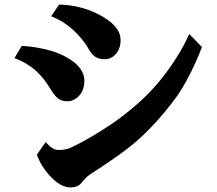

<svg xmlns="http://www.w3.org/2000/svg" viewBox="-20 -798 960 849"><path d="M241.2 -777.8Q280.8 -777.3 326.4 -767.1Q372.1 -756.8 411.1 -736.8Q437.5 -724.1 460.9 -706.8Q484.4 -689.5 498.8 -668Q513.2 -646.5 513.2 -620.1Q513.2 -595.2 503.7 -576.2Q494.1 -557.1 478 -546.6Q461.9 -536.1 442.9 -536.1Q418.9 -536.1 402.3 -546.1Q385.7 -556.2 369.1 -585.9Q359.4 -604 340.6 -626.5Q321.8 -648.9 303.2 -666Q284.2 -683.1 262 -697.8Q239.7 -712.4 206.1 -726.1ZM873 -589.8Q860.8 -557.6 843.5 -519.3Q826.2 -481 805.9 -443.4Q785.6 -405.8 764.2 -375Q740.2 -341.3 706.8 -300.8Q673.3 -260.3 633.3 -220Q593.3 -179.7 548.8 -145Q529.8 -129.9 507.3 -113.8Q484.9 -97.7 461.9 -82.3Q439 -66.9 418.5 -53.2Q397.9 -39.6 382.8 -29.8Q364.7 -18.1 355.2 -6.8Q345.7 4.4 338.9 12.2Q330.1 22.5 317.6 26.6Q305.2 30.8 293.9 30.8Q276.9 30.8 261.5 24.9Q246.1 19 231 7.8Q215.3 -4.4 198.2 -22.9Q181.2 -41.5 166.7 -64.7Q152.3 -87.9 143.1 -113.8L182.1 -169.9Q197.8 -151.4 211.4 -143.1Q225.1 -134.8 240.2 -134.8Q250 -134.8 264.4 -136.7Q278.8 -138.7 293 -145Q335.9 -165 384.5 -193.6Q433.1 -222.2 478 -252.9Q531.2 -289.6 583.5 -335Q635.7 -380.4 682.1 -435.1Q707 -464.8 732.2 -500.7Q757.3 -536.6 779.5 -574.7Q801.8 -612.8 816.9 -647.9ZM76.2 -595.2Q105.5 -593.8 137.2 -588.6Q168.9 -583.5 200 -575Q231 -566.4 257.8 -553.2Q285.6 -540 307.6 -522.7Q329.6 -505.4 342 -483.4Q354.5 -461.4 353 -434.1Q351.6 -407.2 340.1 -388.4Q328.6 -369.6 312 -359.9Q295.4 -350.1 278.8 -350.1Q256.3 -350.1 240.5 -360.1Q224.6 -370.1 208 -397Q192.9 -421.9 176.8 -443.4Q160.6 -464.8 141.1 -482.9Q122.6 -500 97.9 -515.1Q73.2 -530.3 43.9 -541Z"/></svg>

Font: BIZ UDPMincho
Style: Bold
Weight: 700
Designer: TypeBank Co., Ltd.
Foundry: Morisawa Inc.
Version: Version 1.06